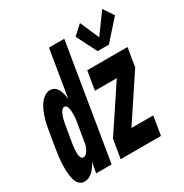

<svg xmlns="http://www.w3.org/2000/svg" viewBox="-200 -915 1023 1065"><g transform="rotate(-30 311.5 -382.5)"><path d="M462 -583 396 -713 455 -767 508 -645 601 -773 645 -707 534 -583ZM39 8Q25 8 13.5 1Q2 -6 -4.5 -17.5Q-11 -29 -14 -42Q-17 -55 -19 -68.5Q-21 -82 -21.5 -95.5Q-22 -109 -21.5 -123Q-21 -137 -20.5 -151Q-20 -165 -18 -179Q-16 -193 -14 -207Q-12 -221 -10 -235L7 -335Q9 -350 12 -364.5Q15 -379 18.5 -393Q22 -407 27 -421.5Q32 -436 38 -449.5Q44 -463 52 -476.5Q60 -490 71 -502Q82 -514 96 -521Q110 -528 124 -528Q141 -528 153.5 -519Q166 -510 173 -495Q180 -480 183.5 -464.5Q187 -449 188 -433L238 -735H336L215 0H116L128 -67Q121 -53 112.5 -40.5Q104 -28 92.5 -16.5Q81 -5 67 1.5Q53 8 39 8ZM273 0 293 -120 479 -400H339L359 -520H617L597 -400L411 -120H551L531 0ZM99 -112Q111 -112 120 -121.5Q129 -131 134.5 -142.5Q140 -154 143 -165Q146 -176 147 -188L164 -288Q165 -296 166.5 -304.5Q168 -313 169 -321.5Q170 -330 170 -338Q170 -346 170 -354.5Q170 -363 169.5 -371Q169 -379 167 -387Q165 -395 160 -401.5Q155 -408 147 -408Q138 -408 131.5 -400.5Q125 -393 121 -384.5Q117 -376 114 -367.5Q111 -359 109 -350.5Q107 -342 105 -333Q103 -324 102 -316L85 -216Q83 -206 82 -196.5Q81 -187 80 -177Q79 -167 79 -157.5Q79 -148 80 -138.5Q81 -129 85.5 -120.5Q90 -112 99 -112Z"/></g></svg>

Font: Iosevka SS04 Hv Ex Obl
Style: Regular
Weight: 900
Width: 7
Italic angle: -9°
Monospace: yes
Designer: Belleve Invis
Foundry: Belleve Invis
Version: Version 19.0.0; ttfautohint (v1.8.4)